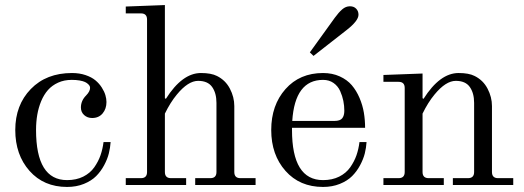

<svg xmlns="http://www.w3.org/2000/svg" viewBox="-20 -739 2092 767"><path d="M41 -219.7Q41 -319.3 103 -383.3Q165 -447.3 267.6 -447.3Q297.4 -447.3 321.8 -439Q346.2 -430.7 361.3 -418Q376.5 -405.3 386.7 -389.2Q397 -373 401.1 -358.6Q405.3 -344.2 405.3 -331.5Q405.3 -304.2 389.9 -285.9Q374.5 -267.6 348.1 -267.6Q329.1 -267.6 316.2 -279.3Q303.2 -291 303.2 -309.6Q303.2 -336.9 324.2 -357.9Q339.8 -374 339.8 -387.7Q339.8 -391.1 338.4 -394.8Q336.9 -398.4 332 -403.1Q327.1 -407.7 319.6 -411.4Q312 -415 298.1 -417.5Q284.2 -419.9 266.6 -419.9Q236.3 -419.9 212.2 -408.9Q188 -397.9 171.6 -379.4Q155.3 -360.8 144.5 -335Q133.8 -309.1 128.9 -280.5Q124 -252 124 -219.7Q124 -19.5 248 -19.5Q284.7 -19.5 312.5 -33.4Q340.3 -47.4 356.7 -70.8Q373 -94.2 381.6 -118.9Q390.1 -143.6 393.6 -171.4H421.9Q420.4 -148.9 414.8 -126.2Q409.2 -103.5 396 -78.9Q382.8 -54.2 364 -35.4Q345.2 -16.6 315.2 -4.4Q285.2 7.8 248 7.8Q154.8 7.8 97.9 -56.4Q41 -120.6 41 -219.7Z M482.4 0V-27.3H543Q567.4 -27.3 567.4 -51.8V-661.1Q567.4 -685.5 543 -685.5H482.4V-712.9L638.7 -718.8V-346.7L642.6 -344.2Q708 -447.3 782.7 -447.3Q823.7 -447.3 846.7 -435.5Q880.9 -418.5 898.4 -384.8Q916 -351.1 916 -315.4V-51.8Q916 -27.3 940.4 -27.3H1001V0H759.8V-27.3H820.3Q844.7 -27.3 844.7 -51.8V-328.1Q844.7 -367.2 827.4 -391.6Q810.1 -416 771.5 -416Q731.4 -416 686.5 -361.3Q660.6 -330.1 638.7 -285.2V-51.8Q638.7 -27.3 663.1 -27.3H723.6V0Z M1217.8 -529.8 1317.4 -668Q1333 -689.5 1347.2 -701.7Q1361.3 -713.9 1377.9 -713.9Q1393.6 -713.9 1402.8 -704.3Q1412.1 -694.8 1412.1 -680.2Q1412.1 -655.8 1364.3 -618.7L1232.4 -515.6ZM1270.5 -447.3Q1307.6 -447.3 1337.2 -433.8Q1366.7 -420.4 1385.3 -398.7Q1403.8 -377 1416.3 -347.7Q1428.7 -318.4 1433.6 -288.8Q1438.5 -259.3 1438.5 -228.5H1146.5V-219.7Q1146.5 -19.5 1270.5 -19.5Q1307.1 -19.5 1335 -33.4Q1362.8 -47.4 1379.2 -70.8Q1395.5 -94.2 1404.1 -118.9Q1412.6 -143.6 1416 -171.4H1444.3Q1442.9 -148.9 1437.3 -126.2Q1431.6 -103.5 1418.5 -78.9Q1405.3 -54.2 1386.5 -35.4Q1367.7 -16.6 1337.6 -4.4Q1307.6 7.8 1270.5 7.8Q1177.2 7.8 1120.4 -56.4Q1063.5 -120.6 1063.5 -219.7Q1063.5 -318.8 1120.4 -383.1Q1177.2 -447.3 1270.5 -447.3ZM1147.5 -255.9H1315.9Q1338.9 -255.9 1347.2 -266.6Q1355.5 -277.3 1355.5 -296.4Q1355.5 -316.4 1351.6 -335.9Q1347.7 -355.5 1338.9 -375.2Q1330.1 -395 1312.5 -407.5Q1294.9 -419.9 1270.5 -419.9Q1158.2 -419.9 1147.5 -255.9Z M1511.7 0V-27.3H1572.3Q1596.7 -27.3 1596.7 -51.8V-387.7Q1596.7 -412.1 1572.3 -412.1H1511.7V-439.5L1668 -445.3V-346.7L1671.9 -344.2Q1737.3 -447.3 1812 -447.3Q1853 -447.3 1876 -435.5Q1910.2 -418.5 1927.7 -384.8Q1945.3 -351.1 1945.3 -315.4V-51.8Q1945.3 -27.3 1969.7 -27.3H2030.3V0H1789.1V-27.3H1849.6Q1874 -27.3 1874 -51.8V-328.1Q1874 -367.2 1856.7 -391.6Q1839.4 -416 1800.8 -416Q1760.7 -416 1715.8 -361.3Q1689.9 -330.1 1668 -285.2V-51.8Q1668 -27.3 1692.4 -27.3H1752.9V0Z"/></svg>

Font: Theano Modern
Style: Regular
Weight: 400
Designer: Alexey Kryukov
Version: Version 2.00